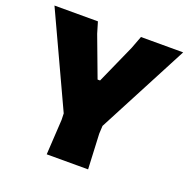

<svg xmlns="http://www.w3.org/2000/svg" viewBox="-126 -759 857 872"><g transform="rotate(20 303.0 -323.5)"><path d="M-8 -647 199 -201 200 -170 190 0H390L382 -170L384 -208L614 -647H410L387 -586L303 -398H291L218 -593L202 -647Z"/></g></svg>

Font: Luna Sans Black
Style: Regular
Weight: 900
Designer: Juan Pablo del Peral
Foundry: Huerta Tipografica
Version: Version 2.001; ttfautohint (v1.5)